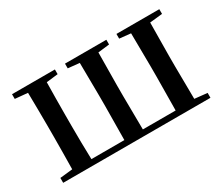

<svg xmlns="http://www.w3.org/2000/svg" viewBox="-95 -758 1146 989"><g transform="rotate(-30 478.0 -263.5)"><path d="M172 0H916V-29L841 -37L839 -232V-296L841 -491L916 -499V-527H661V-499L728 -492L730 -296V-232L728 -33H533L531 -232V-296L533 -491L601 -499V-527H355V-499L423 -492L425 -296V-232L423 -33H227C225 -90 224 -176 224 -232V-296C224 -351 225 -435 226 -491L295 -499V-527H40V-499L115 -492C116 -435 117 -351 117 -296V-232C117 -177 116 -93 115 -37L40 -29V0Z"/></g></svg>

Font: Noto Serif CJK HK SemiBold
Style: Regular
Weight: 600
Designer: Ryoko NISHIZUKA 西塚涼子 (kana & ideographs); Frank Grießhammer (Latin, Greek & Cyrillic); Wenlong ZHANG 张文龙 (bopomofo); San
Foundry: Adobe
Version: Version 2.001;hotconv 1.1.0;makeotfexe 2.6.0